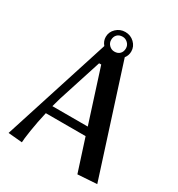

<svg xmlns="http://www.w3.org/2000/svg" viewBox="-186 -903 955 1031"><g transform="rotate(30 291.5 -387.5)"><path d="M290 -662.1Q311.5 -662.1 323.7 -674.8Q335.9 -687.5 335.9 -708Q335.9 -727.1 322 -740.5Q308.1 -753.9 290 -753.9Q268.6 -753.9 256.3 -741.2Q244.1 -728.5 244.1 -708Q244.1 -689 258.1 -675.5Q272 -662.1 290 -662.1ZM369.1 -708Q369.1 -683.1 354 -664.1L566.9 0L448.2 7.8L383.8 -191.9H137.2Q122.1 -127 113 -67.6Q104 -8.3 104 7.8L17.1 0L229 -661.1Q210.9 -682.1 210.9 -708Q210.9 -738.8 234.1 -761Q257.3 -783.2 290 -783.2Q322.8 -783.2 345.9 -761Q369.1 -738.8 369.1 -708ZM251 -566.9 164.1 -296.9Q157.7 -276.4 148.9 -242.2H368.2L264.2 -566.9Z"/></g></svg>

Font: Resagokr
Style: Bold
Weight: 600
Designer: gluk
Foundry: gluk
Version: Version 0.95